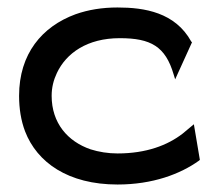

<svg xmlns="http://www.w3.org/2000/svg" viewBox="-20 -482 578 513"><path d="M31 -226C31 -192 36 -160 47 -131C79 -48 162 11 294 11C388 11 462 -17 512 -53L514 -55L498 -150L468 -125C428 -94 371 -72 294 -72C269 -72 244 -76 222 -83C161 -104 118 -153 118 -226C118 -248 123 -268 132 -287C157 -340 213 -380 300 -380C383 -380 422 -358 444 -283L448 -270L493 -369L491 -371C448 -449 366 -462 294 -462C253 -462 216 -456 182 -444C92 -411 31 -338 31 -226Z"/></svg>

Font: Charger Pro
Style: BdExt
Weight: 700
Designer: Jasper
Foundry: Cannot Into Space Fonts
Version: Version 1.09